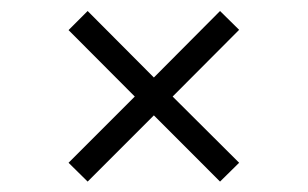

<svg xmlns="http://www.w3.org/2000/svg" viewBox="-20 -408 567 354"><path d="M298.3 -230 420.9 -107.9 385.7 -73.2 263.7 -195.3 141.6 -73.2 106.4 -107.9 228.5 -230 106.4 -352.5 141.6 -387.7 263.7 -265.1 385.7 -387.7 420.9 -353Z"/></svg>

Font: Libertinage
Style: l
Weight: 400
Designer: OSP
Foundry: OSP
Version: Version 1.0; 2008; OFL relea